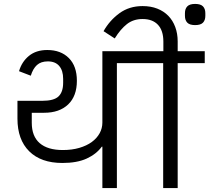

<svg xmlns="http://www.w3.org/2000/svg" viewBox="-20 -959 1067 979"><path d="M502 -211H499Q471 -173 422 -150.5Q373 -128 298 -128Q189 -128 129 -187.5Q69 -247 69 -354V-445H196Q255 -445 278.5 -467.5Q302 -490 302 -537V-557Q302 -599 282 -622.5Q262 -646 224 -646Q189 -646 168.5 -627.5Q148 -609 137 -573L77 -596Q91 -644 127.5 -674Q164 -704 221 -704Q290 -704 331 -663Q372 -622 372 -547Q372 -469 327.5 -426.5Q283 -384 205 -384H142V-333Q142 -264 182.5 -229Q223 -194 300 -194Q347 -194 384.5 -205Q422 -216 448 -235Q474 -254 488 -279.5Q502 -305 502 -334V-698H714V-637H576V0H502Z M812 -637H674V-698H813V-747Q813 -803 785.5 -832.5Q758 -862 707 -862Q660 -862 627 -836Q594 -810 565 -763L508 -800Q539 -855 589 -891.5Q639 -928 707 -928Q749 -928 782 -915Q815 -902 838 -878.5Q861 -855 873.5 -821.5Q886 -788 886 -748V-698H1024V-637H886V0H812Z M975 -831Q947 -831 935 -843.5Q923 -856 923 -878V-892Q923 -914 935 -926.5Q947 -939 975 -939Q1003 -939 1015 -926.5Q1027 -914 1027 -892V-878Q1027 -856 1015 -843.5Q1003 -831 975 -831Z"/></svg>

Font: IBM Plex Sans Devanagari
Style: Regular
Weight: 400
Designer: Mike Abbink, Paul van der Laan, Pieter van Rosmalen, Erin McLaughlin
Foundry: Bold Monday
Version: Version 1.1